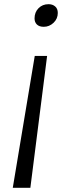

<svg xmlns="http://www.w3.org/2000/svg" viewBox="-20 -685 343 917"><path d="M125 212H41L146 -418H205ZM189 -557Q167.5 -557 156.2 -568Q145 -579 145 -597Q145 -626.5 164 -645.8Q183 -665 212 -665Q231 -665 243.5 -654.2Q256 -643.5 256 -623Q256 -595.5 235.8 -576.2Q215.5 -557 189 -557Z"/></svg>

Font: Merriweather Sans Variable Regular
Style: Italic
Weight: 300
Italic angle: -8°
Designer: Eben Sorkin
Foundry: Eben Sorkin
Version: Version 2.001